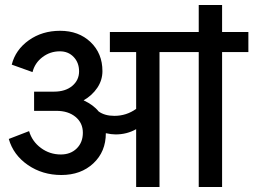

<svg xmlns="http://www.w3.org/2000/svg" viewBox="-20 -746 1012 767"><path d="M523.9 1V-230Q486.8 -209 441.9 -209Q424.8 -209 402.8 -213.9Q402.8 -140.1 353 -93.5Q303.2 -46.9 225.1 -46.9Q149.4 -46.9 91.3 -86.9Q33.2 -127 15.1 -190.9L96.2 -222.2Q108.4 -180.7 143.6 -154.8Q178.7 -128.9 223.1 -128.9Q262.2 -128.9 286.6 -153.1Q311 -177.2 311 -215.8Q311 -254.9 281.7 -279.1Q252.4 -303.2 205.1 -303.2H116.2V-379.9H195.8Q241.2 -379.9 268.6 -402.8Q295.9 -425.8 295.9 -460.9Q295.9 -495.6 274.4 -518.3Q252.9 -541 219.2 -541Q180.2 -541 149.7 -517.8Q119.1 -494.6 109.9 -458L26.9 -487.8Q42 -547.4 95.2 -585.2Q148.4 -623 220.2 -623Q294.4 -623 341.8 -577.9Q389.2 -532.7 389.2 -461.9Q389.2 -425.8 368.7 -395.3Q348.1 -364.7 314 -345.2Q353.5 -326.7 374 -300.8Q398.4 -283.2 437 -283.2Q484.9 -283.2 523.9 -311V-538.1H418.9V-618.2H773.9V-726.1H867.2V-618.2H972.2V-538.1H867.2V1H773.9V-538.1H617.2V1Z"/></svg>

Font: LT Superior Med
Style: Regular
Weight: 500
Designer: Daniel Lyons
Foundry: LyonsType
Version: Version 1.000